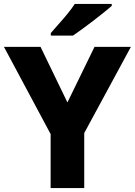

<svg xmlns="http://www.w3.org/2000/svg" viewBox="-20 -951 682 971"><path d="M321 -433 458 -714H642L406 -278V0H236V-273L0 -714H185ZM545 -921Q529 -907 504 -887Q479 -867 450.5 -845Q422 -823 395 -803.5Q368 -784 349 -771H237V-784Q253 -803 276 -828.5Q299 -854 321.5 -881.5Q344 -909 358 -931H545Z"/></svg>

Font: Noto Sans Thai ExtraBold
Style: Regular
Weight: 800
Version: Version 2.001